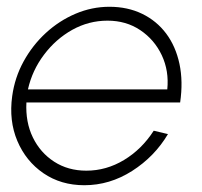

<svg xmlns="http://www.w3.org/2000/svg" viewBox="-20 -534 598 567"><path d="M229 13Q160 13 108.2 -22.5Q56.5 -58 31.2 -117.8Q6 -177.5 16 -250Q23.5 -305 49.8 -352.8Q76 -400.5 115.5 -436.8Q155 -473 203.2 -493.5Q251.5 -514 303 -514Q357 -514 399.8 -493.2Q442.5 -472.5 470.8 -434.8Q499 -397 510 -345.2Q521 -293.5 512 -231.5H58Q55 -173.5 77 -128.2Q99 -83 140 -56.5Q181 -30 235 -30Q294 -30 346.2 -61.5Q398.5 -93 434 -148L476 -138Q436.5 -71.5 370.2 -29.2Q304 13 229 13ZM62.5 -270H474Q479.5 -324.5 457.8 -370.8Q436 -417 394.2 -445Q352.5 -473 297.5 -473Q242 -473 193.2 -445.8Q144.5 -418.5 109.8 -372.2Q75 -326 62.5 -270Z"/></svg>

Font: Urbanist ExtraLight
Style: Italic
Weight: 250
Version: Version 1.303